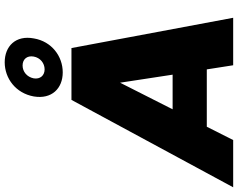

<svg xmlns="http://www.w3.org/2000/svg" viewBox="-162 -916 1036 837"><g transform="rotate(-90 356.5 -498.0)"><path d="M490 0H697L565 -705H339L-42 0H164L222 -115H472ZM528 -870C523 -841 499 -822 472 -822C446 -822 428 -841 433 -870C439 -899 462 -918 489 -918C516 -918 533 -899 528 -870ZM354 -869C341 -791 389 -743 459 -743C529 -743 594 -791 607 -869C622 -948 573 -996 503 -996C433 -996 368 -948 354 -869ZM449 -264H298L414 -493Z"/></g></svg>

Font: SVN-Poppins ExtraBold
Style: Italic
Weight: 800
Italic angle: -10°
Designer: Ninad Kale (Devanagari), Jonny Pinhorn (Latin)
Foundry: Indian Type Foundry
Version: Version 3.002 2017